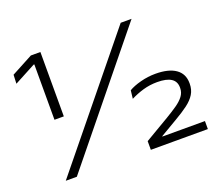

<svg xmlns="http://www.w3.org/2000/svg" viewBox="-109 -792 1078 946"><g transform="rotate(-20 430.0 -319.5)"><path d="M135.5 -301.5V-592H132L20 -532.5L22 -579L134.5 -639H184.5V-301.5ZM85 0 605.5 -639H662.5L143 0ZM531 0V-45.5L659 -121Q692.5 -141 717.8 -158.5Q743 -176 757 -194.8Q771 -213.5 771 -237V-239.5Q771 -271.5 746.8 -287.2Q722.5 -303 674 -303Q635.5 -303 600.2 -292.8Q565 -282.5 533.5 -266.5L538.5 -309.5Q562.5 -324 601.2 -334.2Q640 -344.5 679.5 -344.5Q748.5 -344.5 785.5 -318.8Q822.5 -293 822.5 -244V-240.5Q822.5 -210 808 -186.2Q793.5 -162.5 765.5 -141.5Q737.5 -120.5 697 -97L607 -44V-33L580 -42H830V0Z"/></g></svg>

Font: Anek Gujarati SemiExpanded Light
Style: Regular
Weight: 300
Width: 6
Designer: Mrunmayee Ghaisas (Gujarati), Yesha Goshar (Latin)
Foundry: Ek Type
Version: Version 1.003